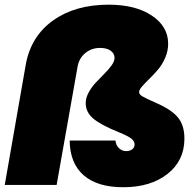

<svg xmlns="http://www.w3.org/2000/svg" viewBox="-25 -783 818 813"><path d="M-4.9 0 84 -508.8Q105.5 -628.9 199.2 -696Q293 -763.2 435.1 -763.2Q548.8 -763.2 617.9 -717Q687 -670.9 687 -598.1Q687 -566.9 674.3 -537.8Q661.6 -508.8 643.6 -487.8Q625.5 -466.8 607.4 -449.2Q589.4 -431.6 576.7 -417.2Q564 -402.8 564 -393.1Q564 -383.8 576.2 -376Q588.4 -368.2 638.2 -346.2Q701.7 -318.4 728.8 -285.2Q755.9 -252 755.9 -195.8Q755.9 -103 684.3 -46.6Q612.8 9.8 497.1 9.8Q387.2 9.8 329.1 -41Q271 -91.8 270 -188H463.9Q465.8 -168 478.8 -155.5Q491.7 -143.1 509.8 -143.1Q524.9 -143.1 534.9 -150.9Q544.9 -158.7 544.9 -170.9Q544.9 -185.1 531.2 -196Q517.6 -207 478 -223.1Q401.9 -253.9 369.9 -281Q337.9 -308.1 337.9 -346.2Q337.9 -368.7 350.6 -391.8Q363.3 -415 381.1 -433.8Q398.9 -452.6 416.7 -470.5Q434.6 -488.3 447.3 -505.9Q460 -523.4 460 -538.1Q460 -556.6 443.4 -568.4Q426.8 -580.1 398.9 -580.1Q362.3 -580.1 335.7 -557.9Q309.1 -535.6 303.2 -499L214.8 0Z"/></svg>

Font: SVN-Poppins Black
Style: Italic
Weight: 900
Italic angle: -10°
Designer: Ninad Kale (Devanagari), Jonny Pinhorn (Latin)
Foundry: Indian Type Foundry
Version: Version 3.002 2017